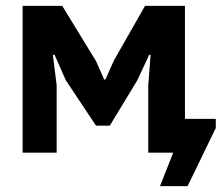

<svg xmlns="http://www.w3.org/2000/svg" viewBox="-20 -520 755 654"><path d="M485 -229 493 -333H488L448 -247L354 -92H307L204 -247L166 -333H160L173 -230V0H57V-500H192L307 -312L335 -249H339L368 -314L474 -500H610V-115H715V-84L619 114H525L570 0H485Z"/></svg>

Font: PTSans
Style: Bold
Weight: 700
Designer: A.Korolkova, O.Umpeleva, V.Yefimov
Foundry: ParaType Ltd
Version: Version 2.003W OFL